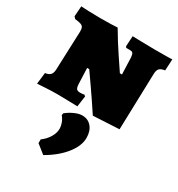

<svg xmlns="http://www.w3.org/2000/svg" viewBox="-198 -636 1027 1108"><g transform="rotate(30 315.0 -81.5)"><path d="M414 -396Q412 -416 407 -423Q402 -430 387 -430H362L357 -439L361 -507Q377 -507 420 -505.5Q463 -504 506 -504Q626 -504 626 -506L622 -430Q596 -426 586 -415.5Q576 -405 575 -381L564 -4L391 5Q339 -74 295 -137Q251 -200 239 -217H225L229 -114Q230 -90 236.5 -81.5Q243 -73 262 -73Q270 -73 277.5 -74Q285 -75 288 -76L297 -69L287 3Q271 3 230.5 1.5Q190 0 154 0Q117 0 74.5 2.5Q32 5 20 6L29 -70Q53 -73 63.5 -84.5Q74 -96 75 -119L85 -378Q85 -397 80.5 -406Q76 -415 63.5 -419.5Q51 -424 24 -427L13 -439L18 -508Q29 -507 68 -505.5Q107 -504 148 -504Q185 -504 217.5 -505Q250 -506 261 -507Q302 -437 346.5 -370.5Q391 -304 404 -285H418ZM199 299V274Q228 253 245.5 224Q263 195 263 168Q263 148 255 127Q247 106 234 92L237 78Q264 57 291 45.5Q318 34 339 34Q377 34 400.5 61.5Q424 89 424 135Q424 188 379 244.5Q334 301 257 345Z"/></g></svg>

Font: Alegreya SC Black
Style: Regular
Weight: 900
Designer: Juan Pablo del Peral
Foundry: Huerta Tipografica
Version: Version 2.007; ttfautohint (v1.6)